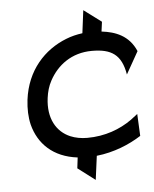

<svg xmlns="http://www.w3.org/2000/svg" viewBox="-49 -589 586 730"><g transform="rotate(-5 244.0 -223.5)"><path d="M470 -52 466 -136 440 -116C395 -84 337 -62 269 -62C246 -62 224 -66 205 -74C153 -96 122 -149 132 -226C135 -249 141 -271 152 -291C182 -347 237 -390 315 -390C389 -390 427 -366 440 -289L488 -374C462 -435 410 -454 358 -460L363 -497L296 -547L285 -460C263 -457 242 -452 222 -444C138 -411 69 -338 55 -226C51 -192 52 -160 59 -131C78 -57 133 -2 226 9L221 50L287 100L299 9C365 2 425 -23 470 -52Z"/></g></svg>

Font: Charger
Style: It
Weight: 400
Designer: Jasper
Foundry: Cannot Into Space Fonts
Version: Version 0.98